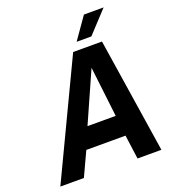

<svg xmlns="http://www.w3.org/2000/svg" viewBox="-164 -1048 1024 1164"><g transform="rotate(-20 348.0 -465.5)"><path d="M375 -740H561L675 0H521L500 -155H247L175 0H23ZM485 -288 447 -612 303 -288ZM514 -931H641L511 -791H416Z"/></g></svg>

Font: Exo
Style: Bold Italic
Weight: 700
Italic angle: -9°
Designer: Natanael Gama
Foundry: Natanael Gama
Version: Version 1.500; ttfautohint (v1.6)